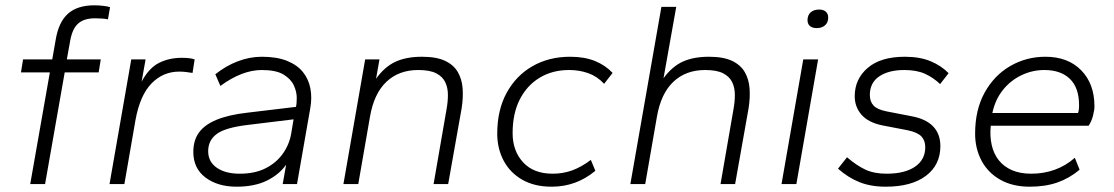

<svg xmlns="http://www.w3.org/2000/svg" viewBox="-20 -694 4202 724"><path d="M94 0 168 -421H59L67 -470H177L190 -544Q201 -611 236.5 -642.5Q272 -674 336 -674Q352 -674 369 -672Q386 -670 395 -667L387 -621Q379 -623 365.5 -624Q352 -625 339 -625Q297 -625 275 -605.5Q253 -586 245 -542L232 -470H360L352 -421H224L150 0Z M393 0 475 -470H529L514 -386Q541 -437 579 -456.5Q617 -476 666 -476Q682 -476 694 -474.5Q706 -473 714 -470L706 -419Q693 -421 681 -422.5Q669 -424 656 -424Q595 -424 551.5 -379.5Q508 -335 491 -242L449 0Z M872 10Q801 10 755 -24.5Q709 -59 709 -121Q709 -165 730.5 -194.5Q752 -224 797 -242.5Q842 -261 912 -269L1096 -291Q1099 -302 1099 -325Q1099 -348 1088 -372Q1077 -396 1049 -413Q1021 -430 967 -430Q930 -430 891 -415Q852 -400 811 -370L792 -414Q832 -446 877 -463Q922 -480 967 -480Q1024 -480 1062.5 -464.5Q1101 -449 1122.5 -422Q1144 -395 1150.5 -360Q1157 -325 1150 -286L1100 0H1046L1059 -73Q1032 -35 985.5 -12.5Q939 10 872 10ZM884 -39Q941 -39 981.5 -59.5Q1022 -80 1046.5 -114.5Q1071 -149 1078 -190L1087 -244L915 -223Q830 -213 797.5 -189Q765 -165 765 -124Q765 -84 797.5 -61.5Q830 -39 884 -39Z M1275 0 1357 -470H1411L1398 -397Q1430 -442 1471 -461Q1512 -480 1571 -480Q1626 -480 1658.5 -464.5Q1691 -449 1706.5 -422Q1722 -395 1724.5 -360.5Q1727 -326 1721 -287L1670 0H1615L1664 -283Q1669 -310 1669 -336.5Q1669 -363 1659 -384Q1649 -405 1625 -417.5Q1601 -430 1557 -430Q1484 -430 1437 -385.5Q1390 -341 1375 -253L1331 0Z M2060 10Q1995 10 1949 -16.5Q1903 -43 1879 -88.5Q1855 -134 1855 -190Q1855 -279 1890.5 -344Q1926 -409 1988 -444.5Q2050 -480 2130 -480Q2184 -480 2223.5 -464Q2263 -448 2290 -419L2258 -378Q2232 -406 2198.5 -418Q2165 -430 2126 -430Q2063 -430 2015 -401Q1967 -372 1940 -319Q1913 -266 1913 -192Q1913 -125 1952.5 -82Q1992 -39 2064 -39Q2103 -39 2137.5 -51.5Q2172 -64 2208 -91L2225 -50Q2189 -20 2148 -5Q2107 10 2060 10Z M2357 0 2474 -668H2530L2482 -399Q2514 -443 2554.5 -461.5Q2595 -480 2653 -480Q2708 -480 2740.5 -464.5Q2773 -449 2788.5 -422Q2804 -395 2806.5 -360.5Q2809 -326 2803 -287L2752 0H2697L2746 -283Q2751 -310 2751 -336.5Q2751 -363 2741 -384Q2731 -405 2707 -417.5Q2683 -430 2639 -430Q2566 -430 2519 -385.5Q2472 -341 2457 -253L2413 0Z M2927 0 3009 -470H3065L2983 0ZM3060 -588Q3043 -588 3034 -596Q3025 -604 3025 -618Q3025 -637 3037 -647.5Q3049 -658 3069 -658Q3085 -658 3094 -650Q3103 -642 3103 -628Q3103 -609 3091 -598.5Q3079 -588 3060 -588Z M3320 10Q3263 10 3220 -7.5Q3177 -25 3140 -58L3174 -101Q3210 -70 3243 -54.5Q3276 -39 3323 -39Q3392 -39 3430.5 -65.5Q3469 -92 3469 -139Q3469 -164 3454.5 -179.5Q3440 -195 3402 -203L3308 -221Q3254 -232 3228.5 -261.5Q3203 -291 3203 -331Q3203 -396 3252 -438Q3301 -480 3392 -480Q3449 -480 3489.5 -463Q3530 -446 3557 -418L3525 -377Q3500 -401 3468.5 -415.5Q3437 -430 3390 -430Q3331 -430 3295.5 -406Q3260 -382 3260 -336Q3260 -311 3274 -296Q3288 -281 3323 -274L3416 -256Q3471 -246 3498.5 -217.5Q3526 -189 3526 -143Q3526 -72 3471.5 -31Q3417 10 3320 10Z M3863 10Q3798 10 3751.5 -16.5Q3705 -43 3681 -88.5Q3657 -134 3657 -190Q3657 -280 3693 -345Q3729 -410 3789.5 -445Q3850 -480 3922 -480Q4007 -480 4057 -429Q4107 -378 4107 -293Q4107 -279 4101.5 -257.5Q4096 -236 4085 -220H3716Q3712 -181 3719.5 -147.5Q3727 -114 3746 -90Q3765 -66 3795.5 -52.5Q3826 -39 3869 -39Q3916 -39 3957.5 -54Q3999 -69 4033 -99L4051 -54Q4013 -22 3967.5 -6Q3922 10 3863 10ZM3722 -268H4045Q4049 -277 4049 -297Q4049 -363 4014.5 -396.5Q3980 -430 3918 -430Q3873 -430 3832 -410.5Q3791 -391 3762 -355Q3733 -319 3722 -268Z"/></svg>

Font: Gantari Light
Style: Italic
Weight: 300
Italic angle: -10°
Version: Version 1.000